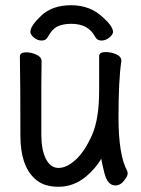

<svg xmlns="http://www.w3.org/2000/svg" viewBox="-20 -690 540 734"><path d="M114 -6Q58 -56 58 -171Q58 -368 56 -474Q56 -490 80 -490Q99 -490 119 -481Q139 -472 139 -456L138 -368V-175Q138 -117 155.5 -82.5Q173 -48 204 -48Q235 -48 269.5 -79.5Q304 -111 331.5 -173Q359 -235 359 -342V-475Q359 -491 384 -491Q404 -491 423 -483Q444 -474 444 -458Q444 -458 444 -457Q433 -385 433 -241.5Q433 -98 466 -37Q468 -34 468 -25.5Q468 -17 454 1Q440 19 421 19Q391 19 379 -29Q371 -60 367 -83Q347 -48 310 -16Q262 24 204 24Q146 24 114 -6ZM372 -625Q412 -590 412 -568Q412 -558 398 -546.5Q384 -535 368 -535Q351 -535 344 -549Q318 -599 253 -599Q221 -599 200 -589Q179 -579 163 -549Q156 -535 139.5 -535Q123 -535 109.5 -546.5Q96 -558 96 -568Q96 -591 138 -630.5Q180 -670 252 -670Q324 -670 372 -625Z"/></svg>

Font: Moon Stars Kai HW
Style: Bold
Weight: 700
Designer: GuiWonder
Version: Version 1.101